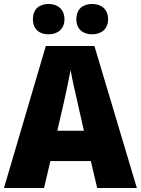

<svg xmlns="http://www.w3.org/2000/svg" viewBox="-20 -948 710 968"><path d="M146 -851C146 -800 179 -775 225 -775C270 -775 305 -801 305 -851C305 -902 270 -928 225 -928C179 -928 146 -903 146 -851ZM365 -851C365 -801 398 -775 445 -775C490 -775 525 -801 525 -851C525 -902 490 -928 445 -928C398 -928 365 -903 365 -851ZM470 0H670L456 -716H211L0 0H202L234 -136H438ZM373 -422 403 -289H269L300 -423C311 -472 328 -550 336 -595C343 -550 363 -466 373 -422Z"/></svg>

Font: Noto Sans Thai SemCond Blk
Style: Regular
Weight: 900
Width: 4
Designer: Monotype Design Team
Foundry: Monotype Imaging Inc.
Version: Version 2.002